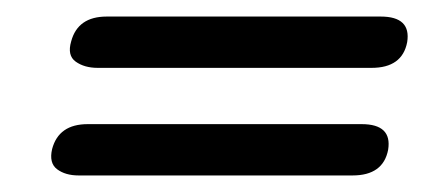

<svg xmlns="http://www.w3.org/2000/svg" viewBox="-20 -381 534 232"><path d="M429 -299H98Q82 -299 71.5 -306.5Q61 -314 66 -331Q74 -361 109 -361H440Q477 -361 472 -330Q466 -299 429 -299ZM406 -169H75Q59 -169 49 -176.5Q39 -184 43 -201Q51 -231 86 -231H417Q454 -231 449 -200Q443 -169 406 -169Z"/></svg>

Font: Jura
Style: Bold Italic
Weight: 700
Designer: Ed Merritt
Foundry: Ten by Twenty
Version: Version 1.007